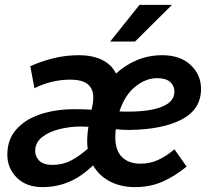

<svg xmlns="http://www.w3.org/2000/svg" viewBox="-20 -755 874 786"><path d="M154 11Q88 11 49 -27.5Q10 -66 10 -122Q10 -184 47 -225.5Q84 -267 146 -287.5Q208 -308 286 -308Q322 -308 355 -306Q360 -329 361 -338.5Q362 -348 362 -355Q362 -429 269 -429Q230 -429 192.5 -420Q155 -411 121 -394L104 -484Q146 -503 196.5 -516Q247 -529 304 -529Q357 -529 396.5 -510.5Q436 -492 455 -454Q493 -489 541 -509Q589 -529 644 -529Q718 -529 760.5 -489Q803 -449 803 -391Q803 -308 725 -266.5Q647 -225 510 -223Q482 -223 454 -226Q452 -209 452 -193Q452 -139 479.5 -112Q507 -85 555 -85Q595 -85 629 -101Q663 -117 694 -144L744 -73Q695 -33 644.5 -11Q594 11 533 11Q474 11 429.5 -12.5Q385 -36 361 -78Q312 -31 261.5 -10Q211 11 154 11ZM469 -299Q478 -298 488 -298Q498 -298 511 -298Q599 -299 646.5 -319.5Q694 -340 694 -380Q694 -404 676.5 -419.5Q659 -435 623 -435Q577 -435 534 -400.5Q491 -366 469 -299ZM195 -80Q236 -80 270 -97.5Q304 -115 339 -146Q338 -153 337.5 -160Q337 -167 337 -175Q337 -207 342 -236Q334 -236 325.5 -236.5Q317 -237 309 -237Q265 -237 222 -226Q179 -215 151.5 -193Q124 -171 124 -137Q124 -114 141 -97Q158 -80 195 -80ZM431 -585 551 -735H684L533 -585Z"/></svg>

Font: Radio Canada Medium
Style: Italic
Weight: 500
Italic angle: -12°
Designer: Charles Daoud, Etienne Aubert Bonn, Alexandre Saumier Demers, Jacques Le Bailly
Foundry: Radio-Canada
Version: Version 2.104; ttfautohint (v1.8.4.7-5d5b);gftools[0.9.28.de